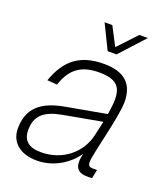

<svg xmlns="http://www.w3.org/2000/svg" viewBox="-137 -827 807 934"><g transform="rotate(20 266.5 -360.5)"><path d="M305 -606H351L467 -733H423L333 -637L283 -733H243ZM358 -54C358 -14 380 1 421 1C429 1 438 1 445 0L454 -45H433C416 -45 407 -50 407 -70C407 -111 467 -324 467 -401C467 -491 420 -542 311 -542C186 -542 118 -487 78 -373L129 -369C159 -460 213 -495 303 -495C391 -495 419 -463 419 -397C419 -377 416 -349 411 -319L201 -281C84 -260 23 -208 23 -104C23 -32 77 12 162 12C249 12 323 -36 364 -96C361 -82 358 -66 358 -54ZM73 -114C73 -188 113 -223 205 -240L403 -276C397 -247 390 -219 386 -200C365 -105 279 -33 168 -33C103 -33 73 -60 73 -114Z"/></g></svg>

Font: Geist ExtraLight
Style: Italic
Weight: 200
Italic angle: -12°
Designer: Basement.studio, Andrés Briganti, Mateo Zaragoza
Foundry: Basement.studio, Vercel, Andrés Briganti, Guido Ferreyra, Mateo Zaragoza
Version: Version 1.500